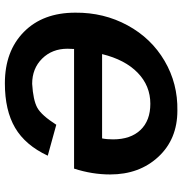

<svg xmlns="http://www.w3.org/2000/svg" viewBox="0 -738 748 788"><g transform="rotate(-90 374.0 -344.0)"><path d="M342 -101Q416 -101 469.5 -153Q523 -205 546 -299H200Q196 -280 196 -254Q196 -182 234.5 -141.5Q273 -101 342 -101ZM256 -487 129 -522Q172 -614 243.5 -656Q315 -698 426 -698Q558 -698 637 -620Q716 -542 716 -409Q717 -292 664 -194.5Q611 -97 518 -42.5Q425 12 314 10Q197 10 124.5 -68Q52 -146 52 -266Q52 -340 76 -414H567L568 -441Q568 -504 527.5 -545Q487 -586 424 -586Q357 -582 326 -565Q295 -548 256 -487Z"/></g></svg>

Font: Libra Sans
Style: Bold Italic
Weight: 700
Italic angle: -12°
Foundry: Context Ltd
Version: Version 1.002